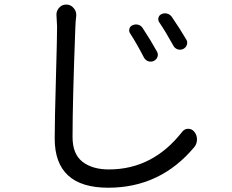

<svg xmlns="http://www.w3.org/2000/svg" viewBox="-20 -791 1040 862"><path d="M564.5 -640.6Q557.6 -650.4 561 -662.1Q564.5 -673.8 575.2 -677.7Q587.9 -683.6 601.1 -679.7Q614.3 -675.8 621.1 -664.1Q657.2 -609.4 684.6 -559.6Q691.4 -547.9 687 -535.6Q682.6 -523.4 670.9 -517.6Q658.2 -511.7 645.5 -516.1Q632.8 -520.5 626 -533.2Q594.7 -593.8 564.5 -640.6ZM695.3 -690.4Q688.5 -700.2 691.4 -711.4Q694.3 -722.7 705.1 -727.5Q716.8 -733.4 730 -730Q743.2 -726.6 751 -715.8Q787.1 -663.1 816.4 -613.3Q823.2 -601.6 818.8 -589.4Q814.5 -577.1 802.7 -571.3Q791 -565.4 778.3 -569.3Q765.6 -573.2 758.8 -585Q725.6 -645.5 695.3 -690.4ZM233.4 -725.6Q233.4 -742.2 245.1 -755.9Q257.8 -770.5 277.3 -770.5Q277.3 -770.5 277.3 -770.5Q297.9 -770.5 310.5 -754.9Q322.3 -742.2 322.3 -724.6Q322.3 -722.7 322.3 -719.7Q319.3 -697.3 318.4 -670.9Q305.7 -335 305.7 -175.8Q305.7 -99.6 350.1 -64.9Q394.5 -30.3 468.8 -30.3Q666 -30.3 797.9 -199.2Q808.6 -212.9 824.7 -212.9Q840.8 -212.9 851.6 -200.2Q864.3 -185.5 864.3 -166Q864.3 -165 864.3 -165Q864.3 -145.5 852.5 -130.9Q700.2 51.8 465.8 51.8Q225.6 51.8 225.6 -168.9Q225.6 -248 231 -436Q236.3 -624 236.3 -670.9Z"/></svg>

Font: Gen Jyuu Gothic Regular
Style: Regular
Weight: 400
Designer: [Source Han Sans]
Ryoko NISHIZUKA  (kana & ideographs); Paul D. Hunt (Latin, Greek & Cyrillic); Wenlong ZHANG  (bopomofo
Version: Version 1.002.20150607